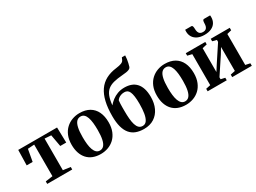

<svg xmlns="http://www.w3.org/2000/svg" viewBox="-48 -1568 3046 2285"><g transform="rotate(-30 1475.5 -425.0)"><path d="M120 0V-34.5L219.5 -48.5V-483L130 -477L100.5 -313.5H18.5L23.5 -523H557L562 -313.5H480L450.5 -477L362.5 -483V-48.5L463.5 -34.5V0Z M604 -257Q604 -328.5 626 -381.2Q648 -434 686 -469Q724 -504 771.8 -521.2Q819.5 -538.5 871.5 -538.5Q952 -538.5 1007.5 -506.2Q1063 -474 1091.5 -413.8Q1120 -353.5 1120 -270Q1120 -198.5 1098 -145.2Q1076 -92 1038.5 -57.2Q1001 -22.5 953 -5.5Q905 11.5 853 11.5Q793.5 11.5 747.2 -6.8Q701 -25 669.2 -59.8Q637.5 -94.5 620.8 -144.2Q604 -194 604 -257ZM863.5 -30Q896.5 -30 918.2 -54.2Q940 -78.5 950.8 -128.5Q961.5 -178.5 961.5 -256Q961.5 -309 956.8 -353Q952 -397 940.8 -429.5Q929.5 -462 910.5 -479.5Q891.5 -497 863.5 -497Q829.5 -497 807.2 -473Q785 -449 774 -399Q763 -349 763 -270.5Q763 -217.5 768 -173.8Q773 -130 784.8 -97.8Q796.5 -65.5 815.8 -47.8Q835 -30 863.5 -30Z M1447.5 10.5Q1386.5 10.5 1339 -7.2Q1291.5 -25 1259.2 -63.5Q1227 -102 1210.2 -163Q1193.5 -224 1193.5 -310Q1193.5 -422.5 1213.2 -506.8Q1233 -591 1273.2 -649Q1313.5 -707 1375 -740Q1436.5 -773 1520 -783Q1568 -789 1594.5 -799.8Q1621 -810.5 1629.5 -831.5L1642.5 -861H1688Q1687.5 -837 1684 -811.5Q1680.5 -786 1674.8 -761.8Q1669 -737.5 1662.5 -716Q1656 -700 1638.5 -691.8Q1621 -683.5 1596.2 -680Q1571.5 -676.5 1541 -674Q1470 -668.5 1419.8 -655.8Q1369.5 -643 1336.5 -616.2Q1303.5 -589.5 1285 -542.8Q1266.5 -496 1259 -422Q1283 -451 1316.2 -476.8Q1349.5 -502.5 1392 -518.5Q1434.5 -534.5 1487 -534.5Q1537 -534.5 1577.2 -520Q1617.5 -505.5 1646.2 -474.8Q1675 -444 1690.5 -396Q1706 -348 1706 -280.5Q1706 -194.5 1675.2 -129Q1644.5 -63.5 1586.8 -26.5Q1529 10.5 1447.5 10.5ZM1450.5 -29Q1486.5 -29 1507.8 -59.8Q1529 -90.5 1538.5 -146.2Q1548 -202 1548 -276Q1548 -338 1542.2 -378.8Q1536.5 -419.5 1525.5 -443.2Q1514.5 -467 1497.8 -476.8Q1481 -486.5 1458.5 -486.5Q1433 -486.5 1412.5 -479.2Q1392 -472 1377.2 -460.5Q1362.5 -449 1354.5 -435.5Q1352 -412 1351 -390Q1350 -368 1350 -344Q1350 -320 1350 -291Q1350 -233.5 1354.2 -185.5Q1358.5 -137.5 1369.2 -102.5Q1380 -67.5 1399.8 -48.2Q1419.5 -29 1450.5 -29Z M1775 -257Q1775 -328.5 1797 -381.2Q1819 -434 1857 -469Q1895 -504 1942.8 -521.2Q1990.5 -538.5 2042.5 -538.5Q2123 -538.5 2178.5 -506.2Q2234 -474 2262.5 -413.8Q2291 -353.5 2291 -270Q2291 -198.5 2269 -145.2Q2247 -92 2209.5 -57.2Q2172 -22.5 2124 -5.5Q2076 11.5 2024 11.5Q1964.5 11.5 1918.2 -6.8Q1872 -25 1840.2 -59.8Q1808.5 -94.5 1791.8 -144.2Q1775 -194 1775 -257ZM2034.5 -30Q2067.5 -30 2089.2 -54.2Q2111 -78.5 2121.8 -128.5Q2132.5 -178.5 2132.5 -256Q2132.5 -309 2127.8 -353Q2123 -397 2111.8 -429.5Q2100.5 -462 2081.5 -479.5Q2062.5 -497 2034.5 -497Q2000.5 -497 1978.2 -473Q1956 -449 1945 -399Q1934 -349 1934 -270.5Q1934 -217.5 1939 -173.8Q1944 -130 1955.8 -97.8Q1967.5 -65.5 1986.8 -47.8Q2006 -30 2034.5 -30Z M2324.5 0V-34.5L2387.5 -48V-474L2325.5 -489V-523H2594V-489L2529.5 -474V-146.5L2579 -224L2726 -447.5V-474L2668.5 -489V-523H2930V-489L2868.5 -473.5V-48L2931.5 -34.5V0H2662V-34.5L2726 -48V-377.5L2676.5 -296L2529.5 -74V-47.5L2587 -34.5V0ZM2541 -768Q2556 -768 2560.2 -753.8Q2564.5 -739.5 2564.5 -719Q2564.5 -695 2570.8 -676.8Q2577 -658.5 2591.5 -648.2Q2606 -638 2631 -638Q2655.5 -638 2669.8 -648.2Q2684 -658.5 2690 -676.8Q2696 -695 2696 -719Q2696 -739.5 2700.5 -753.8Q2705 -768 2720 -768H2801.5Q2802.5 -762.5 2802.8 -755.8Q2803 -749 2803 -743Q2803 -701 2783.5 -668.5Q2764 -636 2725.2 -617.8Q2686.5 -599.5 2630.5 -599.5Q2575 -599.5 2536.5 -617.8Q2498 -636 2477.8 -668.5Q2457.5 -701 2457.5 -743Q2457.5 -749.5 2458 -755.8Q2458.5 -762 2459 -768Z"/></g></svg>

Font: Merriweather 96pt
Style: Bold
Weight: 700
Version: Version 2.100